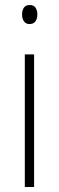

<svg xmlns="http://www.w3.org/2000/svg" viewBox="-20 -797 234 766"><path d="M99 -777Q115 -777 122 -766Q129 -755 129 -740Q129 -722 121 -711.5Q113 -701 98 -701Q83 -701 75.5 -712Q68 -723 68 -739Q68 -755 75 -766Q82 -777 99 -777ZM116 -580V-51H79V-580Z"/></svg>

Font: Noto Sans Tamil UI Condensed ExtraLight
Style: Regular
Weight: 200
Width: 3
Designer: Jelle Bosma - Monotype Design Team
Foundry: Monotype Imaging Inc.
Version: Version 2.004; ttfautohint (v1.8.4.7-5d5b)